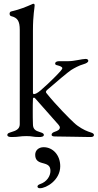

<svg xmlns="http://www.w3.org/2000/svg" viewBox="-20 -725 519 1020"><path d="M42 3C81 3 85 -2 120 -2C155 -2 151 3 190 3C195 3 213 2 213 -8C213 -18 201 -20 190 -24C170 -30 155 -38 155 -65C154 -88 154 -112 154 -135C154 -158 154 -180 155 -199C155 -204 157 -206 160 -206C164 -206 166 -204 170 -199L291 -62C295 -57 298 -52 298 -48C298 -36 286 -30 271 -25C262 -22 254 -17 254 -9C254 -4 258 0 272 0C340 0 407 3 459 3C471 3 479 1 479 -8C479 -18 463 -21 449 -26C429 -33 396 -51 374 -72C353 -91 278 -166 227 -230C225 -232 224 -235 224 -237C224 -240 226 -243 230 -247C278 -289 345 -345 358 -353C376 -364 399 -377 424 -384C438 -388 449 -394 449 -402C449 -408 444 -412 435 -412C416 -412 375 -400 344 -400H295C281 -400 273 -395 273 -388C273 -382 276 -380 285 -378C297 -375 311 -370 311 -363C311 -360 309 -356 302 -348C289 -333 250 -292 196 -245C181 -232 168 -225 160 -225C157 -225 155 -228 155 -234V-562C155 -647 164 -682 164 -696C164 -702 162 -705 158 -705C155 -705 153 -704 149 -702C119 -689 90 -676 39 -664C34 -663 31 -658 31 -652C31 -646 34 -640 40 -639C73 -631 85 -613 85 -566V-65C85 -38 62 -30 42 -24C31 -20 19 -18 19 -8C19 0 27 3 42 3ZM192 275C226 275 300 232 300 158C300 98 260 57 212 57C185 57 167 74 167 97C167 124 181 135 205 141C233 148 248 155 248 183C248 210 229 241 193 253C184 256 179 261 179 266C179 271 184 275 192 275Z"/></svg>

Font: Garamond-Math
Style: Regular
Weight: 400
Version: Version 2019-08-16